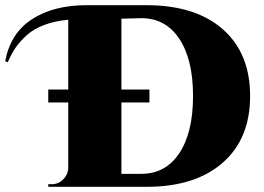

<svg xmlns="http://www.w3.org/2000/svg" viewBox="-119 -720 1017 740"><path d="M-89 -480 -99 -484Q-79 -592 4.5 -646Q88 -700 214 -700H446Q634 -700 739.5 -607.5Q845 -515 845 -350Q845 -185 739 -92.5Q633 0 446 0H67V-10H80Q106 -10 124.5 -28.5Q143 -47 144 -73V-325H67V-375H144V-644Q92 -639 52 -624Q12 -609 -14.5 -585.5Q-41 -562 -58 -537.5Q-75 -513 -89 -480ZM349 -325V-50H426Q519 -50 572 -129.5Q625 -209 625 -350Q625 -491 572 -570.5Q519 -650 426 -650L349 -648V-375H457V-325Z"/></svg>

Font: Cinzel Decorative Black
Style: Regular
Weight: 900
Designer: Natanael Gama
Version: Version 1.001;PS 001.001;hotconv 1.0.56;makeotf.lib2.0.21325